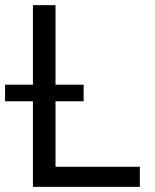

<svg xmlns="http://www.w3.org/2000/svg" viewBox="-50 -727 603 747"><path d="M78.1 -707H166V-78.1H494.1V0H78.1ZM-30.3 -397.5H275.4V-333H-30.3Z"/></svg>

Font: Pretendard Std Variable
Style: Regular
Weight: 400
Designer: Base glyphs from Inter by Rasmus Andersson; Hangeul glyphs from Noto Sans CJK(Source Han Sans) by Jang Soo-young and Kan
Foundry: Kil Hyung-jin
Version: Version 1.309;Glyphs 3.2 (3225)